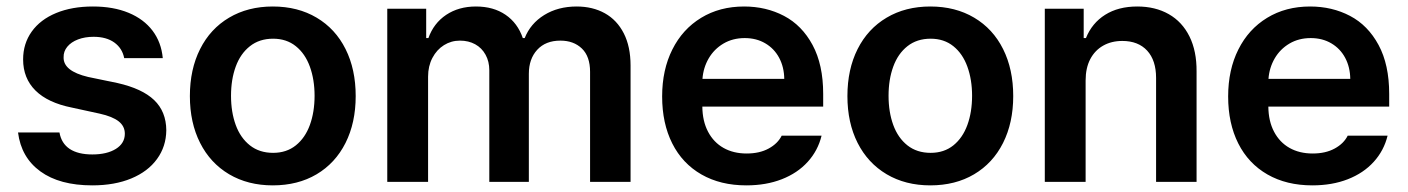

<svg xmlns="http://www.w3.org/2000/svg" viewBox="-20 -557 4311 588"><path d="M266.6 -444.3Q240.2 -444.3 219 -436.3Q197.8 -428.2 186 -413.8Q174.3 -399.4 174.8 -381.8Q173.3 -339.4 250 -321.3L339.8 -302.7Q415.5 -285.6 452.1 -250.5Q488.8 -215.3 489.3 -158.2Q488.8 -108.4 460.9 -70.1Q433.1 -31.7 382.1 -10.5Q331.1 10.7 262.7 10.7Q162.6 10.7 103.8 -32Q44.9 -74.7 35.2 -151.4H162.1Q168 -117.7 193.6 -100.8Q219.2 -84 262.7 -84Q307.6 -84 335 -101.1Q362.3 -118.2 362.3 -147.5Q362.3 -170.4 343.5 -185.3Q324.7 -200.2 285.2 -209L200.2 -227.5Q126.5 -242.2 88.6 -279.8Q50.8 -317.4 50.8 -375Q50.8 -423.3 77.1 -460.2Q103.5 -497.1 151.9 -517.1Q200.2 -537.1 264.6 -537.1Q327.1 -537.1 373.8 -517.8Q420.4 -498.5 447.3 -462.9Q474.1 -427.2 478.5 -378.9H360.4Q354.5 -409.2 330.1 -426.8Q305.7 -444.3 266.6 -444.3Z M561.5 -262.7Q561.5 -344.7 592.8 -406.7Q624 -468.8 681.6 -502.9Q739.3 -537.1 815.4 -537.1Q892.1 -537.1 949.7 -502.9Q1007.3 -468.8 1038.3 -406.7Q1069.3 -344.7 1069.3 -262.7Q1069.3 -181.2 1038.1 -119.1Q1006.8 -57.1 949.5 -23.2Q892.1 10.7 815.4 10.7Q739.3 10.7 681.6 -23.4Q624 -57.6 592.8 -119.4Q561.5 -181.2 561.5 -262.7ZM943.4 -263.7Q943.4 -313 929 -352.8Q914.6 -392.6 886 -415.5Q857.4 -438.5 816.4 -438.5Q774.4 -438.5 745.4 -415.5Q716.3 -392.6 701.9 -353Q687.5 -313.5 687.5 -263.7Q687.5 -213.9 701.9 -174.3Q716.3 -134.8 745.4 -111.8Q774.4 -88.9 816.4 -88.9Q857.4 -88.9 886 -111.8Q914.6 -134.8 929 -174.3Q943.4 -213.9 943.4 -263.7Z M1166 -530.3H1285.2V-440.4H1292Q1308.1 -485.8 1346.4 -511.5Q1384.8 -537.1 1437.5 -537.1Q1491.2 -537.1 1528.3 -511.7Q1565.4 -486.3 1581.1 -440.4H1586.9Q1604.5 -484.9 1646.7 -511Q1689 -537.1 1746.1 -537.1Q1794.9 -537.1 1832.3 -516.4Q1869.6 -495.6 1890.4 -454.8Q1911.1 -414.1 1911.1 -356.4V0H1787.1V-336.9Q1787.1 -384.3 1762 -408.4Q1736.8 -432.6 1696.3 -432.6Q1650.9 -432.6 1625.2 -404.5Q1599.6 -376.5 1599.6 -331.1V0H1478.5V-341.8Q1478.5 -368.7 1467 -389.4Q1455.6 -410.2 1435.3 -421.4Q1415 -432.6 1388.7 -432.6Q1361.8 -432.6 1339.6 -418.7Q1317.4 -404.8 1304.2 -379.6Q1291 -354.5 1291 -322.3V0H1166Z M2007.8 -261.7Q2007.8 -343.3 2039.1 -405.5Q2070.3 -467.8 2127.2 -502.4Q2184.1 -537.1 2258.8 -537.1Q2326.2 -537.1 2381.1 -508.3Q2436 -479.5 2468.5 -419.2Q2501 -358.9 2501 -269.5V-230.5H2130.9Q2131.3 -186 2148.4 -153.6Q2165.5 -121.1 2195.8 -104Q2226.1 -86.9 2266.6 -86.9Q2306.2 -86.9 2334 -102.1Q2361.8 -117.2 2374 -141.6H2496.1Q2484.9 -95.7 2453.6 -61.3Q2422.4 -26.9 2374.3 -8.1Q2326.2 10.7 2265.6 10.7Q2186.5 10.7 2128.2 -22.7Q2069.8 -56.2 2038.8 -117.7Q2007.8 -179.2 2007.8 -261.7ZM2381.8 -315.4Q2381.3 -351.6 2366.2 -379.9Q2351.1 -408.2 2323.7 -424.3Q2296.4 -440.4 2260.7 -440.4Q2224.1 -440.4 2195.6 -423.6Q2167 -406.7 2150.4 -378.2Q2133.8 -349.6 2131.3 -315.4Z M2575.2 -262.7Q2575.2 -344.7 2606.4 -406.7Q2637.7 -468.8 2695.3 -502.9Q2752.9 -537.1 2829.1 -537.1Q2905.8 -537.1 2963.4 -502.9Q3021 -468.8 3052 -406.7Q3083 -344.7 3083 -262.7Q3083 -181.2 3051.8 -119.1Q3020.5 -57.1 2963.1 -23.2Q2905.8 10.7 2829.1 10.7Q2752.9 10.7 2695.3 -23.4Q2637.7 -57.6 2606.4 -119.4Q2575.2 -181.2 2575.2 -262.7ZM2957 -263.7Q2957 -313 2942.6 -352.8Q2928.2 -392.6 2899.7 -415.5Q2871.1 -438.5 2830.1 -438.5Q2788.1 -438.5 2759 -415.5Q2730 -392.6 2715.6 -353Q2701.2 -313.5 2701.2 -263.7Q2701.2 -213.9 2715.6 -174.3Q2730 -134.8 2759 -111.8Q2788.1 -88.9 2830.1 -88.9Q2871.1 -88.9 2899.7 -111.8Q2928.2 -134.8 2942.6 -174.3Q2957 -213.9 2957 -263.7Z M3304.7 0H3179.7V-530.3H3298.8V-440.4H3305.7Q3324.2 -486.3 3364.5 -511.7Q3404.8 -537.1 3462.9 -537.1Q3518.1 -537.1 3559.3 -513.7Q3600.6 -490.2 3622.8 -445.3Q3645 -400.4 3644.5 -337.9V0H3520.5V-318.4Q3520.5 -372.1 3493.2 -401.9Q3465.8 -431.6 3417 -431.6Q3383.8 -431.6 3358.4 -417.2Q3333 -402.8 3318.8 -375.7Q3304.7 -348.6 3304.7 -310.5Z M3741.2 -261.7Q3741.2 -343.3 3772.5 -405.5Q3803.7 -467.8 3860.6 -502.4Q3917.5 -537.1 3992.2 -537.1Q4059.6 -537.1 4114.5 -508.3Q4169.4 -479.5 4201.9 -419.2Q4234.4 -358.9 4234.4 -269.5V-230.5H3864.3Q3864.7 -186 3881.8 -153.6Q3898.9 -121.1 3929.2 -104Q3959.5 -86.9 4000 -86.9Q4039.6 -86.9 4067.4 -102.1Q4095.2 -117.2 4107.4 -141.6H4229.5Q4218.3 -95.7 4187 -61.3Q4155.8 -26.9 4107.7 -8.1Q4059.6 10.7 3999 10.7Q3919.9 10.7 3861.6 -22.7Q3803.2 -56.2 3772.2 -117.7Q3741.2 -179.2 3741.2 -261.7ZM4115.2 -315.4Q4114.7 -351.6 4099.6 -379.9Q4084.5 -408.2 4057.1 -424.3Q4029.8 -440.4 3994.1 -440.4Q3957.5 -440.4 3929 -423.6Q3900.4 -406.7 3883.8 -378.2Q3867.2 -349.6 3864.7 -315.4Z"/></svg>

Font: Pretendard SemiBold
Style: Regular
Weight: 600
Designer: Base glyphs from Inter by Rasmus Andersson; Hangeul glyphs from Noto Sans CJK(Source Han Sans) by Jang Soo-young and Kan
Foundry: Kil Hyung-jin
Version: Version 1.309